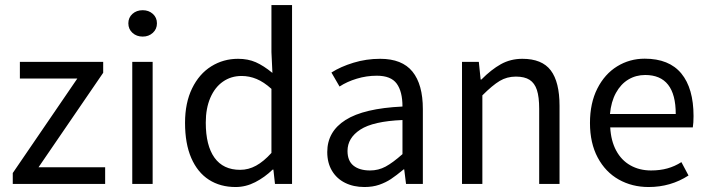

<svg xmlns="http://www.w3.org/2000/svg" viewBox="-20 -732 2818 764"><path d="M287.6 -419.4H59.1V-485.8H390.6V-442.4L133.3 -66.4H398.4V0H30.8V-43.5Z M547.9 -691.4Q571.8 -691.4 588.1 -676.8Q604.5 -662.1 604.5 -639.2Q604.5 -616.2 588.1 -601.3Q571.8 -586.4 547.9 -586.4Q523.4 -586.4 507.1 -601.3Q490.7 -616.2 490.7 -639.2Q490.7 -662.1 507.1 -676.8Q523.4 -691.4 547.9 -691.4ZM587.4 -485.8V0H506.3V-485.8Z M1064 -441.9 1060.1 -524.9V-711.9H1142.1V0H1074.2L1067.9 -57.1H1064.9Q1033.2 -26.4 995.6 -7.1Q958 12.2 917.5 12.2Q856.4 12.2 811.3 -16.8Q766.1 -45.9 741.2 -103Q716.3 -160.2 716.3 -243.2Q716.3 -322.8 744.4 -380.4Q772.5 -438 820.6 -468Q868.7 -498 927.2 -498Q966.8 -498 997.8 -484.4Q1028.8 -470.7 1064 -441.9ZM1060.1 -123.5V-378.4Q1029.8 -405.8 1001 -417.7Q972.2 -429.7 941.4 -429.7Q899.4 -429.7 867.2 -407.2Q835 -384.8 816.9 -342.8Q798.8 -300.8 798.8 -244.1Q798.8 -152.8 833.5 -104.5Q868.2 -56.2 935.5 -56.2Q968.8 -56.2 999 -72.8Q1029.3 -89.4 1060.1 -123.5Z M1479.5 -430.7Q1438.5 -430.7 1399.7 -418.9Q1360.8 -407.2 1331.1 -387.7L1298.8 -443.4Q1335.4 -466.8 1386.5 -482.4Q1437.5 -498 1492.7 -498Q1580.1 -498 1621.3 -447Q1662.6 -396 1662.6 -297.9V0H1595.7L1588.4 -58.1H1586.4Q1556.2 -33.2 1535.6 -19.5Q1515.1 -5.9 1489 3.2Q1462.9 12.2 1430.2 12.2Q1386.7 12.2 1353.3 -4.4Q1319.8 -21 1301 -52.5Q1282.2 -84 1282.2 -127Q1282.2 -208.5 1355 -254.6Q1427.7 -300.8 1581.5 -308.1Q1581.5 -367.7 1558.6 -399.2Q1535.6 -430.7 1479.5 -430.7ZM1581.5 -118.7V-254.4Q1464.8 -249.5 1413.8 -216.3Q1362.8 -183.1 1362.8 -131.3Q1362.8 -91.8 1386.7 -72.8Q1410.6 -53.7 1452.6 -53.7Q1485.8 -53.7 1514.4 -69.1Q1543 -84.5 1581.5 -118.7Z M1885.3 -485.8 1892.6 -415.5H1895.5Q1934.6 -455.1 1973.1 -476.6Q2011.7 -498 2058.6 -498Q2136.7 -498 2171.6 -451.9Q2206.5 -405.8 2206.5 -310.5V0H2125.5V-299.3Q2125.5 -346.2 2116.5 -373.8Q2107.4 -401.4 2087.4 -414.3Q2067.4 -427.2 2032.7 -427.2Q1997.1 -427.2 1968.3 -409.9Q1939.5 -392.6 1899.4 -352.5V0H1818.4V-485.8Z M2739.7 -270Q2739.7 -242.7 2736.8 -225.1H2408.2Q2411.1 -171.4 2431.9 -132.8Q2452.6 -94.2 2488.5 -74Q2524.4 -53.7 2570.8 -53.7Q2606 -53.7 2635.3 -61.8Q2664.6 -69.8 2691.4 -86.9L2719.7 -33.7Q2648.9 12.2 2561 12.2Q2495.1 12.2 2442.1 -17.6Q2389.2 -47.4 2358.4 -105Q2327.6 -162.6 2327.6 -242.7Q2327.6 -321.8 2356.9 -379.6Q2386.2 -437.5 2435.8 -468Q2485.4 -498.5 2545.4 -498.5Q2642.6 -498.5 2691.2 -439.5Q2739.7 -380.4 2739.7 -270ZM2547.4 -433.6Q2510.3 -433.6 2480.2 -415.5Q2450.2 -397.5 2430.9 -362.3Q2411.6 -327.1 2407.2 -278.3H2668.9Q2668.9 -433.6 2547.4 -433.6Z"/></svg>

Font: Varta
Style: Regular
Weight: 400
Designer: Joana Correia, Viktoriya Grabowska, Eben Sorkin
Foundry: Sorkin Type
Version: Version 1.002; ttfautohint (v1.3) -l 8 -r 24 -G 200 -x 12 -H